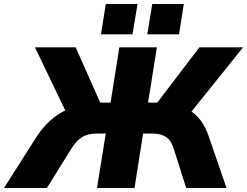

<svg xmlns="http://www.w3.org/2000/svg" viewBox="-51 -942 1238 962"><path d="M-31 0 133 -258Q164 -305 201 -338Q238 -371 280.5 -391Q323 -411 370 -420L285 -370L124 -705H328L460 -408L439 -428H503L547 -705H735L691 -428H754L722 -408L948 -705H1167L898 -370L817 -420Q863 -411 897 -390.5Q931 -370 955.5 -337Q980 -304 995 -258L1084 0H882L819 -198Q807 -238 781 -255.5Q755 -273 710 -273H666L623 0H435L479 -273H434Q390 -273 361 -255.5Q332 -238 307 -198L184 0ZM687 -770 712 -922H870L846 -770ZM455 -770 479 -922H638L613 -770Z"/></svg>

Font: Nunito Sans 8pt Black
Style: Italic
Weight: 900
Italic angle: -9°
Version: Version 3.101;gftools[0.9.27]